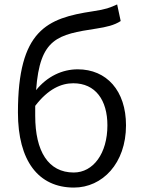

<svg xmlns="http://www.w3.org/2000/svg" viewBox="-20 -834 644 867"><path d="M314 13C442 13 549 -96 549 -268C549 -425 461 -521 331 -521C261 -521 193 -489 143 -427C160 -662 240 -678 416 -705C461 -712 496 -720 525 -739L509 -814C476 -799 459 -792 399 -783C192 -752 61 -698 61 -326C61 -108 153 13 314 13ZM139 -356C198 -433 257 -458 311 -458C411 -458 465 -382 465 -268C465 -141 401 -55 313 -55C198 -55 139 -151 139 -311Z"/></svg>

Font: Noto Sans CJK SC DemiLight
Style: Regular
Weight: 350
Designer: Ryoko NISHIZUKA 西塚涼子 (kana, bopomofo & ideographs); Paul D. Hunt (Latin, Greek & Cyrillic); Sandoll Communications 산돌커뮤니
Foundry: Adobe
Version: Version 2.004;hotconv 1.0.118;makeotfexe 2.5.65603